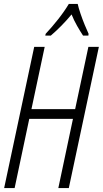

<svg xmlns="http://www.w3.org/2000/svg" viewBox="-20 -951 520 971"><path d="M1 0 153 -714H206L139 -399H360L427 -714H480L328 0H275L349 -350H128L54 0ZM211 -780Q242 -813 274 -853.5Q306 -894 328 -931H373Q377 -912 387 -882.5Q397 -853 408.5 -825Q420 -797 428 -780L427 -771H400Q386 -792 370 -820Q354 -848 342 -878Q318 -849 291 -821.5Q264 -794 237 -771H209Z"/></svg>

Font: Noto Sans ExtraCondensed Light
Style: Italic
Weight: 300
Width: 2
Italic angle: -12°
Designer: Monotype Design Team
Foundry: Monotype Imaging Inc.
Version: Version 2.013; ttfautohint (v1.8.4.7-5d5b)